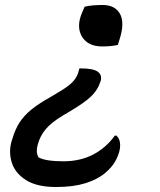

<svg xmlns="http://www.w3.org/2000/svg" viewBox="-20 -566 640 769"><path d="M319 -539Q334 -543 353 -544.5Q372 -546 391 -546Q440 -546 460 -511.5Q480 -477 460 -412L452 -386Q437 -383 423 -381.5Q409 -380 390 -380Q332 -380 308.5 -419Q285 -458 308 -514ZM205 183Q128 183 84.5 155.5Q41 128 27.5 86Q14 44 26 1L29 -8Q40 -47 58 -75Q76 -103 105.5 -127Q135 -151 180 -176L210 -194Q255 -220 273 -240Q291 -260 296 -285L298 -292H305Q354 -292 372 -278.5Q390 -265 383 -241L381 -236Q371 -205 345 -180Q319 -155 260 -120L233 -104Q186 -76 163 -48.5Q140 -21 131 14Q127 27 127.5 40Q128 53 134 64Q162 80 234 80Q301 80 353 53Q405 26 440 -23H446Q467 -4 459 36Q454 58 441 81Q428 104 401 127Q370 153 321.5 168Q273 183 205 183Z"/></svg>

Font: Recursive Sn Csl St Med
Style: Italic
Weight: 500
Italic angle: -15°
Version: Version 1.079;hotconv 1.0.112;makeotfexe 2.5.65598; ttfautoh